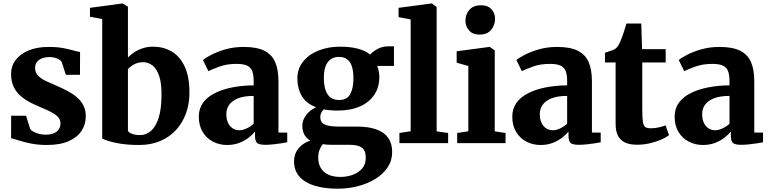

<svg xmlns="http://www.w3.org/2000/svg" viewBox="-20 -840 4520 1127"><path d="M255 11Q205.5 11 164.5 3Q123.5 -5 93.2 -14.8Q63 -24.5 45 -28.5L45.5 -160.5H133L157 -84Q162 -75 176.2 -67Q190.5 -59 209.2 -54.2Q228 -49.5 246.5 -49.5Q277 -49.5 296.5 -58Q316 -66.5 325.5 -81.5Q335 -96.5 335 -115Q335 -141.5 314.8 -159Q294.5 -176.5 259.8 -192.2Q225 -208 180 -227.5Q138.5 -246.5 108 -270.8Q77.5 -295 61.2 -328.2Q45 -361.5 45 -406.5Q45 -452 71.5 -487.5Q98 -523 147.5 -543.8Q197 -564.5 265 -564.5Q315 -564.5 350.2 -557.8Q385.5 -551 409.8 -544Q434 -537 450 -535L449.5 -401H366.5L342.5 -475.5Q338.5 -483.5 328.2 -490Q318 -496.5 303.2 -500.8Q288.5 -505 270.5 -505Q245 -505 225.8 -497.2Q206.5 -489.5 196.2 -475.2Q186 -461 186 -442Q186 -413.5 204 -395.2Q222 -377 251 -363.8Q280 -350.5 312.5 -336.5Q344 -323 374.5 -307Q405 -291 429.5 -270.8Q454 -250.5 468.8 -222.5Q483.5 -194.5 483.5 -156.5Q483.5 -110.5 459 -72.5Q434.5 -34.5 384 -11.8Q333.5 11 255 11Z M508 -742V-794L697.5 -819.5H700.5L731 -800.5V-502.5Q746 -518.5 768 -533Q790 -547.5 818 -556.8Q846 -566 878.5 -566Q938.5 -566 986.8 -538.2Q1035 -510.5 1063.5 -450.8Q1092 -391 1092 -295.5Q1092 -230 1071.5 -174Q1051 -118 1012.8 -76.5Q974.5 -35 920 -12Q865.5 11 797.5 11Q733.5 11 687.2 3.5Q641 -4 613.8 -13.2Q586.5 -22.5 580 -27V-728.5ZM819 -475Q799.5 -475 782.2 -468.8Q765 -462.5 752 -453Q739 -443.5 731 -434.5V-72Q736 -61 756.2 -54Q776.5 -47 801.5 -47Q839 -47 867.2 -72.5Q895.5 -98 911.5 -149.2Q927.5 -200.5 928 -278Q929 -349.5 914.8 -392.8Q900.5 -436 875.5 -455.5Q850.5 -475 819 -475Z M1313 11Q1268 11 1230.2 -8.5Q1192.5 -28 1169.8 -65.2Q1147 -102.5 1147 -156Q1147 -202.5 1171.8 -236.8Q1196.5 -271 1240.8 -293.2Q1285 -315.5 1343.5 -327Q1402 -338.5 1469 -339V-364Q1469 -399 1461 -421.2Q1453 -443.5 1431.5 -454.2Q1410 -465 1368.5 -465Q1312 -465 1269.5 -449.5Q1227 -434 1203 -422.5L1171 -488Q1184 -499 1218.2 -517.2Q1252.5 -535.5 1302 -550Q1351.5 -564.5 1410.5 -564.5Q1487 -564.5 1531.5 -542.2Q1576 -520 1595.2 -475.5Q1614.5 -431 1614.5 -362.5V-62L1666 -61.5V-5Q1655 -2.5 1632.8 1Q1610.5 4.5 1585 7.2Q1559.5 10 1538.5 10Q1502 10 1489.5 -0.5Q1477 -11 1477 -42V-67.5Q1464.5 -52 1441.5 -33.5Q1418.5 -15 1386.2 -2Q1354 11 1313 11ZM1386 -75.5Q1405.5 -75.5 1429 -86.8Q1452.5 -98 1469 -114V-277Q1412 -277 1376.5 -262.5Q1341 -248 1324.8 -224.2Q1308.5 -200.5 1308.5 -172Q1308.5 -141 1318.2 -119.8Q1328 -98.5 1345.2 -87Q1362.5 -75.5 1386 -75.5Z M1963 267.5Q1902.5 267.5 1855 257.2Q1807.5 247 1774.2 227Q1741 207 1723.5 177.2Q1706 147.5 1706 108Q1706 76.5 1718.5 52Q1731 27.5 1752.8 10.8Q1774.5 -6 1801.5 -14.5Q1777 -29 1765.8 -51Q1754.5 -73 1754.5 -101Q1754.5 -123 1764.5 -144Q1774.5 -165 1792.8 -182.2Q1811 -199.5 1835.5 -210.5Q1776.5 -233 1751 -277.2Q1725.5 -321.5 1725.5 -378.5Q1725.5 -437.5 1759.8 -479.5Q1794 -521.5 1850.8 -543.8Q1907.5 -566 1974.5 -566Q2036.5 -566 2080.8 -554.2Q2125 -542.5 2153 -519.5Q2165 -535 2194 -551.5Q2223 -568 2258.5 -568H2292.5V-453H2193.5Q2198 -444.5 2200.5 -434Q2203 -423.5 2204.8 -412.2Q2206.5 -401 2206.5 -389Q2207 -329.5 2177.8 -284.8Q2148.5 -240 2093.5 -215.5Q2038.5 -191 1960.5 -191Q1938.5 -191 1918.2 -192.8Q1898 -194.5 1880.5 -198Q1870.5 -188 1865.2 -177.2Q1860 -166.5 1860 -152.5Q1860 -122 1885 -109.5Q1910 -97 1970.5 -97H2076Q2144 -97 2189.8 -80.2Q2235.5 -63.5 2258.8 -30.5Q2282 2.5 2282 52Q2282 102 2255.5 142Q2229 182 2183.5 210Q2138 238 2081 252.8Q2024 267.5 1963 267.5ZM1979.5 198.5Q2016.5 198.5 2050.2 186.2Q2084 174 2105.5 149.2Q2127 124.5 2127 86.5Q2127 59.5 2118 42.8Q2109 26 2087.8 18Q2066.5 10 2029.5 10H1920Q1907.5 10 1896 8.8Q1884.5 7.5 1874.5 6Q1863.5 20 1855.8 39.2Q1848 58.5 1848 85Q1848 120 1862.5 145.2Q1877 170.5 1906 184.5Q1935 198.5 1979.5 198.5ZM1970.5 -253Q2016.5 -253 2035.5 -287Q2054.5 -321 2054.5 -380Q2054.5 -423 2045.2 -451Q2036 -479 2017.2 -492.5Q1998.5 -506 1970 -506Q1941 -506 1921.2 -492.2Q1901.5 -478.5 1891.2 -451.5Q1881 -424.5 1881 -383.5Q1881 -343.5 1890 -314Q1899 -284.5 1918.8 -268.8Q1938.5 -253 1970.5 -253Z M2390.5 -69.5V-726L2319.5 -739.5V-794L2511.5 -819.5H2515L2543 -799V-69L2610.5 -59.5V0H2324.5V-59.5Z M2663.5 0V-59.5L2729 -69.5V-452.5L2660.5 -472V-539L2852 -564.5H2855.5L2884 -544V-69L2947.5 -59.5V0ZM2794 -637Q2754 -637 2733 -661.8Q2712 -686.5 2712 -717Q2712 -755 2735 -782Q2758 -809 2803 -809H2804Q2844.5 -809 2865.2 -785.2Q2886 -761.5 2886 -731Q2886 -693 2863 -665Q2840 -637 2795 -637Z M3153 11Q3108 11 3070.2 -8.5Q3032.5 -28 3009.8 -65.2Q2987 -102.5 2987 -156Q2987 -202.5 3011.8 -236.8Q3036.5 -271 3080.8 -293.2Q3125 -315.5 3183.5 -327Q3242 -338.5 3309 -339V-364Q3309 -399 3301 -421.2Q3293 -443.5 3271.5 -454.2Q3250 -465 3208.5 -465Q3152 -465 3109.5 -449.5Q3067 -434 3043 -422.5L3011 -488Q3024 -499 3058.2 -517.2Q3092.5 -535.5 3142 -550Q3191.5 -564.5 3250.5 -564.5Q3327 -564.5 3371.5 -542.2Q3416 -520 3435.2 -475.5Q3454.5 -431 3454.5 -362.5V-62L3506 -61.5V-5Q3495 -2.5 3472.8 1Q3450.5 4.5 3425 7.2Q3399.5 10 3378.5 10Q3342 10 3329.5 -0.5Q3317 -11 3317 -42V-67.5Q3304.5 -52 3281.5 -33.5Q3258.5 -15 3226.2 -2Q3194 11 3153 11ZM3226 -75.5Q3245.5 -75.5 3269 -86.8Q3292.5 -98 3309 -114V-277Q3252 -277 3216.5 -262.5Q3181 -248 3164.8 -224.2Q3148.5 -200.5 3148.5 -172Q3148.5 -141 3158.2 -119.8Q3168 -98.5 3185.2 -87Q3202.5 -75.5 3226 -75.5Z M3719 9.5Q3655.5 9.5 3624.5 -20Q3593.5 -49.5 3593.5 -113.5V-473.5H3531V-530Q3543 -535 3555 -538.5Q3567 -542 3577.5 -546Q3588 -550 3594.5 -556Q3602 -562.5 3607 -569.5Q3612 -576.5 3616.2 -585.5Q3620.5 -594.5 3625 -606Q3630.5 -618.5 3636 -634.8Q3641.5 -651 3647 -668.8Q3652.5 -686.5 3657 -702H3744L3749 -551.5H3887.5V-473.5H3750V-197.5Q3750 -146.5 3754 -123Q3758 -99.5 3769 -93.2Q3780 -87 3801 -87Q3824 -87 3847.8 -92.5Q3871.5 -98 3887 -104L3907 -46.5Q3889.5 -33 3860.2 -20.2Q3831 -7.5 3794.5 1Q3758 9.5 3719 9.5Z M4106 11Q4061 11 4023.2 -8.5Q3985.5 -28 3962.8 -65.2Q3940 -102.5 3940 -156Q3940 -202.5 3964.8 -236.8Q3989.5 -271 4033.8 -293.2Q4078 -315.5 4136.5 -327Q4195 -338.5 4262 -339V-364Q4262 -399 4254 -421.2Q4246 -443.5 4224.5 -454.2Q4203 -465 4161.5 -465Q4105 -465 4062.5 -449.5Q4020 -434 3996 -422.5L3964 -488Q3977 -499 4011.2 -517.2Q4045.5 -535.5 4095 -550Q4144.5 -564.5 4203.5 -564.5Q4280 -564.5 4324.5 -542.2Q4369 -520 4388.2 -475.5Q4407.5 -431 4407.5 -362.5V-62L4459 -61.5V-5Q4448 -2.5 4425.8 1Q4403.5 4.5 4378 7.2Q4352.5 10 4331.5 10Q4295 10 4282.5 -0.5Q4270 -11 4270 -42V-67.5Q4257.5 -52 4234.5 -33.5Q4211.5 -15 4179.2 -2Q4147 11 4106 11ZM4179 -75.5Q4198.5 -75.5 4222 -86.8Q4245.5 -98 4262 -114V-277Q4205 -277 4169.5 -262.5Q4134 -248 4117.8 -224.2Q4101.5 -200.5 4101.5 -172Q4101.5 -141 4111.2 -119.8Q4121 -98.5 4138.2 -87Q4155.5 -75.5 4179 -75.5Z"/></svg>

Font: Merriweather 28pt ExtraBold
Style: Regular
Weight: 800
Version: Version 2.100